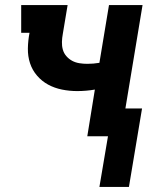

<svg xmlns="http://www.w3.org/2000/svg" viewBox="-20 -540 640 761"><path d="M374 201 408 0H326L356 -185Q339 -182 321 -180.5Q303 -179 286 -179Q255 -179 225.5 -185Q196 -191 171 -204.5Q146 -218 127 -240Q108 -262 99 -289.5Q90 -317 90.5 -348Q91 -379 97 -410H64V-520H248L229 -406Q226 -390 225.5 -374Q225 -358 229 -343.5Q233 -329 243 -317.5Q253 -306 266 -299Q279 -292 294.5 -289.5Q310 -287 326 -287Q338 -287 350 -288Q362 -289 374 -291L412 -520H545L477 -110H543L491 201Z"/></svg>

Font: Iosevka Etoile Extrabold
Style: Italic
Weight: 800
Italic angle: -9°
Designer: Belleve Invis
Foundry: Belleve Invis
Version: Version 22.1.2; ttfautohint (v1.8.4)